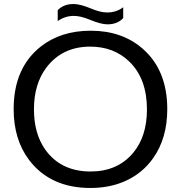

<svg xmlns="http://www.w3.org/2000/svg" viewBox="-20 -894 900 955"><path d="M592.8 -804.2Q564.5 -772.9 514.6 -772.9Q482.4 -772.9 426.8 -795.9Q380.9 -814.9 347.7 -814.9Q303.2 -814.9 267.1 -789.1V-843.3Q296.4 -874 346.2 -874Q378.9 -874 434.1 -851.1Q479.5 -832 512.7 -832Q558.6 -832 592.8 -857.9ZM431.2 -741.2Q584.5 -741.2 686 -654.8Q812 -547.9 812 -351.1Q812 -207 742.2 -107.9Q687 -29.3 596.7 9.3Q521.5 41 430.2 41Q231 41 125.5 -97.2Q47.9 -199.2 47.9 -351.1Q47.9 -556.6 183.6 -663.1Q283.7 -741.2 431.2 -741.2ZM428.7 -662.1Q289.6 -662.1 210.4 -557.6Q148.9 -475.6 148.9 -350.1Q148.9 -229.5 205.1 -149.9Q282.7 -41 430.7 -41Q563.5 -41 641.1 -132.3Q710.9 -214.8 710.9 -349.6Q710.9 -502.4 623.5 -587.4Q546.4 -662.1 428.7 -662.1Z"/></svg>

Font: BIZ UDPGothic
Style: Regular
Weight: 400
Designer: TypeBank Co., Ltd.
Foundry: Morisawa Inc.
Version: Version 1.051